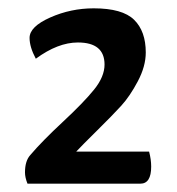

<svg xmlns="http://www.w3.org/2000/svg" viewBox="-20 -730 424 461"><path d="M66 -589Q51 -617 51 -639Q51 -666 100.5 -688Q150 -710 205 -710Q274 -710 302 -682.5Q330 -655 330 -604Q330 -571 311 -535Q292 -499 271 -476Q250 -453 213.5 -417Q177 -381 163 -366H338Q343 -347 343 -330Q343 -289 317 -289H46Q40 -304 40 -316Q40 -344 53 -358Q81 -391 131 -437.5Q181 -484 206 -515Q231 -546 231 -575Q231 -628 167 -628Q119 -628 66 -589Z"/></svg>

Font: Yanone Kaffeesatz
Style: Regular
Weight: 400
Designer: Yanone (Cyrillic: Daniel Pouzeot)
Foundry: Yanone
Version: Version 1.003;PS 001.003;hotconv 1.0.88;makeotf.lib2.5.64775